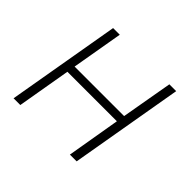

<svg xmlns="http://www.w3.org/2000/svg" viewBox="-129 -686 845 845"><g transform="rotate(45 293.5 -264.0)"><path d="M437 0 528.3 -528.3H485.8L443.8 -288.6H135.7L177.2 -528.3H135.7L44.4 0H86.4L129.4 -250H437.5L395 0Z"/></g></svg>

Font: Roboto Mono ExtraLight
Style: Italic
Weight: 250
Italic angle: -10°
Monospace: yes
Designer: Google
Version: Version 3.000